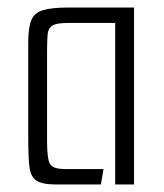

<svg xmlns="http://www.w3.org/2000/svg" viewBox="-20 -490 436 510"><path d="M128 0Q92 0 76.5 -10.5Q61 -21 58 -48Q55 -75 55 -127V-377Q55 -416 63 -436Q71 -456 94 -463Q117 -470 162 -470H336V0H286V-429H159Q130 -429 119 -422Q108 -415 106.5 -398.5Q105 -382 105 -353V-115Q105 -69 112.5 -55Q120 -41 152 -41H255L248 0Z"/></svg>

Font: Smooch Sans
Style: Regular
Weight: 400
Designer: Robert E. Leuschke
Foundry: Robert E. Leuschke
Version: Version 1.010; ttfautohint (v1.8.3)